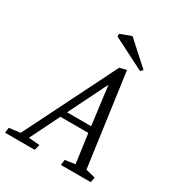

<svg xmlns="http://www.w3.org/2000/svg" viewBox="-230 -921 965 1042"><g transform="rotate(30 252.5 -400.0)"><path d="M-42 0 -38 -33 32 -42 318 -615 361 -626 441 -47 501 -32 495 0H308L312 -34L375 -43L350 -225H175L84 -41L153 -35L144 0ZM194 -264H345L314 -506ZM425 -656 226 -757 225 -774 295 -800 439 -670Z"/></g></svg>

Font: Manuale Light
Style: Italic
Weight: 300
Italic angle: -11°
Version: Version 1.002